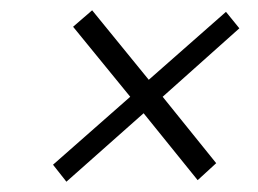

<svg xmlns="http://www.w3.org/2000/svg" viewBox="-20 -511 502 373"><path d="M445 -456 419 -488 269 -356 159 -491 122 -459 233 -323 83 -191 109 -158 259 -291 364 -161 400 -194 296 -323Z"/></svg>

Font: Arthouse Owned Light
Style: Italic
Weight: 300
Italic angle: -10°
Designer: Jeremy Tribby
Foundry: Tribby Type
Version: Version 1.000;PS 001.000;hotconv 1.0.88;makeotf.lib2.5.64775